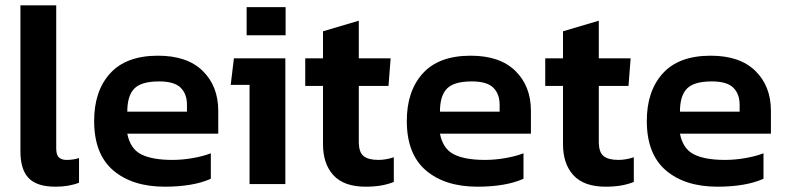

<svg xmlns="http://www.w3.org/2000/svg" viewBox="-20 -694 2964 724"><path d="M189 10Q120 10 88.5 -22Q57 -54 57 -124V-674H192V-135Q192 -110 202 -100.5Q212 -91 231 -91Q257 -91 278 -98V-5Q240 10 189 10Z M602 10Q479 10 407 -51.5Q335 -113 335 -238Q335 -351 395.5 -417.5Q456 -484 576 -484Q686 -484 744.5 -426.5Q803 -369 803 -276V-190H460Q471 -133 512.5 -112Q554 -91 630 -91Q668 -91 707.5 -98Q747 -105 775 -116V-20Q742 -5 698 2.5Q654 10 602 10ZM460 -273H685V-299Q685 -340 661 -363.5Q637 -387 580 -387Q513 -387 486.5 -360Q460 -333 460 -273Z M910 -561V-667H1057V-561ZM921 0V-374H850L862 -474H1056V0Z M1359 10Q1277 10 1237.5 -33Q1198 -76 1198 -150V-370H1131V-474H1198V-576L1333 -616V-474H1453L1445 -370H1333V-159Q1333 -120 1351 -105.5Q1369 -91 1407 -91Q1435 -91 1465 -101V-8Q1443 1 1417 5.5Q1391 10 1359 10Z M1781 10Q1658 10 1586 -51.5Q1514 -113 1514 -238Q1514 -351 1574.5 -417.5Q1635 -484 1755 -484Q1865 -484 1923.5 -426.5Q1982 -369 1982 -276V-190H1639Q1650 -133 1691.5 -112Q1733 -91 1809 -91Q1847 -91 1886.5 -98Q1926 -105 1954 -116V-20Q1921 -5 1877 2.5Q1833 10 1781 10ZM1639 -273H1864V-299Q1864 -340 1840 -363.5Q1816 -387 1759 -387Q1692 -387 1665.5 -360Q1639 -333 1639 -273Z M2264 10Q2182 10 2142.5 -33Q2103 -76 2103 -150V-370H2036V-474H2103V-576L2238 -616V-474H2358L2350 -370H2238V-159Q2238 -120 2256 -105.5Q2274 -91 2312 -91Q2340 -91 2370 -101V-8Q2348 1 2322 5.5Q2296 10 2264 10Z M2686 10Q2563 10 2491 -51.5Q2419 -113 2419 -238Q2419 -351 2479.5 -417.5Q2540 -484 2660 -484Q2770 -484 2828.5 -426.5Q2887 -369 2887 -276V-190H2544Q2555 -133 2596.5 -112Q2638 -91 2714 -91Q2752 -91 2791.5 -98Q2831 -105 2859 -116V-20Q2826 -5 2782 2.5Q2738 10 2686 10ZM2544 -273H2769V-299Q2769 -340 2745 -363.5Q2721 -387 2664 -387Q2597 -387 2570.5 -360Q2544 -333 2544 -273Z"/></svg>

Font: Kanit Medium
Style: Regular
Weight: 500
Designer: Katatrad Team
Foundry: CadsonDemak
Version: Version 2.000; ttfautohint (v1.8.3)